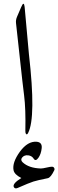

<svg xmlns="http://www.w3.org/2000/svg" viewBox="-20 -716 311 1024"><path d="M92.8 -677.7Q107.4 -712.9 111.3 -679.7Q111.3 -679.7 134.3 -426.8Q172.9 -89.8 129.9 -6.8Q124 4.4 119.4 -1.2Q114.7 -6.8 115.2 -17.6Q117.7 -135.7 108.6 -206.5Q99.6 -277.3 86.9 -397L65.4 -592.8Q63.5 -609.4 70.8 -626.5ZM234.9 234.4Q180.7 245.1 158.2 252.2Q135.7 259.3 73.7 286.6Q60.5 292 54.7 283.2Q42.5 265.1 93.8 233.4Q56.6 214.8 52.2 191.4Q44.4 150.9 85.9 93.3Q127.9 36.1 175.3 40Q205.6 42.5 202.4 74Q199.2 105.5 184.6 126Q169.9 146.5 159.7 130.4Q149.4 114.3 129.6 112.3Q109.9 110.4 98.6 123.5Q87.4 136.7 100.6 149.4Q133.8 180.7 197.8 182.6Q208 182.6 228.5 177.7Q249 172.9 257.1 173.1Q265.1 173.3 268.8 179.4Q272.5 185.5 270 190.9Q251 231 234.9 234.4Z"/></svg>

Font: Amiri
Style: Regular
Weight: 400
Designer: Khaled Hosny
Version: Version 000.108